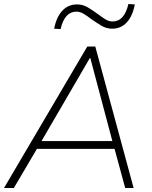

<svg xmlns="http://www.w3.org/2000/svg" viewBox="-23 -937 759 957"><path d="M-3 0 412 -705H452L643 0H601L548 -195H161L46 0ZM425 -648 184 -234H537L427 -648ZM279 -792 247 -794Q258 -852 287.5 -883.5Q317 -915 361 -915Q390 -915 415 -900Q440 -885 463 -868Q483 -853 501 -841.5Q519 -830 538 -830Q597 -830 617 -917L649 -915Q638 -857 609 -825.5Q580 -794 536 -794Q507 -794 481.5 -809.5Q456 -825 433 -841Q414 -856 395 -867.5Q376 -879 358 -879Q299 -879 279 -792Z"/></svg>

Font: Nunito Sans ExtraLight
Style: Italic
Weight: 200
Italic angle: -9°
Designer: Vernon Adams
Foundry: Vernon Adams
Version: Version 3.006; ttfautohint (v1.8.3)